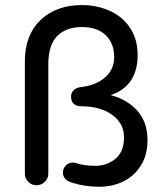

<svg xmlns="http://www.w3.org/2000/svg" viewBox="-20 -712 634 743"><path d="M550.8 -169.9Q550.8 -111.3 524.4 -70.3Q499 -30.3 457 -9.8Q415 10.7 364.3 10.7Q307.6 10.7 255.9 -5.9Q223.6 -16.6 223.6 -43.9Q223.6 -60.5 234.9 -71.8Q246.1 -83 262.7 -83Q271.5 -83 277.3 -80.1Q305.7 -70.3 349.6 -70.3Q393.6 -70.3 426.8 -97.7Q460 -125 460 -180.7Q460 -234.4 414.1 -267.6Q368.2 -300.8 293 -300.8Q275.4 -300.8 265.1 -310.5Q254.9 -320.3 254.9 -337.9Q254.9 -352.5 265.1 -362.8Q275.4 -373 293 -375Q352.5 -381.8 387.2 -413.1Q421.9 -444.3 421.9 -490.2Q421.9 -544.9 388.7 -576.2Q355.5 -607.4 296.9 -607.4Q236.3 -607.4 201.7 -572.8Q167 -538.1 167 -463.9V-40Q167 -21.5 153.3 -8.3Q139.6 4.9 121.1 4.9Q102.5 4.9 89.4 -8.3Q76.2 -21.5 76.2 -40V-474.6Q76.2 -576.2 136.7 -634.3Q197.3 -692.4 297.9 -692.4Q352.5 -692.4 400.4 -671.9Q452.1 -650.4 482.4 -605.5Q512.7 -560.5 512.7 -500Q512.7 -378.9 408.2 -343.8Q470.7 -328.1 510.7 -284.2Q550.8 -240.2 550.8 -169.9Z"/></svg>

Font: jf-openhuninn-1.1
Style: Regular
Weight: 400
Designer: [Kosugi Maru]
      Designed by Motoya company      

      [Varela Round]
      Joe Prince(Latin component); Avraham Co
Foundry: justfont CO.,LTD.
Version: 1.1